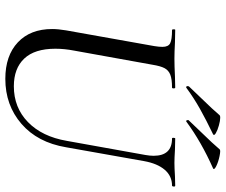

<svg xmlns="http://www.w3.org/2000/svg" viewBox="-83 -751 847 721"><g transform="rotate(90 340.5 -390.5)"><path d="M565 -544Q565 -613 500 -613Q497 -613 497.5 -619Q498 -625 500 -625L542 -624Q574 -622 592 -622Q609 -622 641 -624L677 -625Q681 -625 680.5 -619Q680 -613 677 -613Q641 -613 617.5 -585.5Q594 -558 585 -508L533 -215Q515 -108 445 -47.5Q375 13 276 13Q189 13 139 -34Q89 -81 89 -163Q89 -185 94 -215L153 -546Q156 -564 156 -577Q156 -599 142.5 -606Q129 -613 93 -613Q90 -613 90 -619Q90 -625 92 -625L139 -624Q177 -622 200 -622Q227 -622 267 -624L309 -625Q312 -625 312 -619Q312 -613 309 -613Q277 -613 260.5 -606.5Q244 -600 236 -585Q228 -570 223 -539L170 -245Q163 -209 163 -175Q163 -97 200 -58Q237 -19 304 -19Q384 -19 438.5 -72Q493 -125 509 -218L562 -513Q565 -530 565 -544ZM308 -666Q304 -666 303.5 -670.5Q303 -675 305 -677L349 -723Q392 -767 413 -792Q415 -794 422 -794Q433 -794 451 -789Q469 -784 480 -777.5Q491 -771 484 -767Q430 -741 389 -718Q348 -695 310 -667ZM435 -666Q432 -666 431 -670.5Q430 -675 433 -677L477 -723Q520 -767 541 -792Q544 -796 566 -791.5Q588 -787 604 -779Q620 -771 612 -767Q513 -723 437 -667Z"/></g></svg>

Font: Cormorant Garamond Medium
Style: Italic
Weight: 500
Italic angle: -10°
Designer: Christian Thalmann (Catharsis Fonts)
Foundry: Catharsis Fonts
Version: Version 4.000